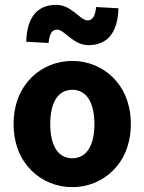

<svg xmlns="http://www.w3.org/2000/svg" viewBox="-20 -759 595 791"><path d="M278 12C403 12 519 -83 519 -248C519 -413 403 -508 278 -508C152 -508 36 -413 36 -248C36 -83 152 12 278 12ZM278 -107C217 -107 187 -162 187 -248C187 -334 217 -389 278 -389C338 -389 369 -334 369 -248C369 -162 338 -107 278 -107ZM344 -573C421 -573 465 -622 468 -725L376 -730C372 -692 361 -675 341 -675C310 -675 275 -739 212 -739C135 -739 91 -690 88 -587L180 -582C184 -621 195 -637 215 -637C246 -637 281 -573 344 -573Z"/></svg>

Font: Giro Sans Regular
Style: Bold
Weight: 700
Designer: Paul D. Hunt
Foundry: Adobe Systems Incorporated
Version: Version 1.000;PS 1.0;hotconv 1.0.88;makeotf.lib2.5.647800